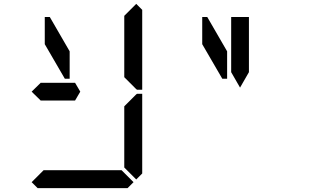

<svg xmlns="http://www.w3.org/2000/svg" viewBox="-20 -975 1672 995"><path d="M686 -955 717 -924V-510H690L685 -514L624 -575V-607V-782V-887V-893ZM685 -485 690 -489H717V-76L686 -45L624 -107V-113V-218V-424ZM672 -31 641 0H175L144 -31L206 -93H226H362H454H590H610ZM144 -500 192 -547V-546H328H369L396 -500L369 -454H212H209H192V-453ZM341 -567H316L212 -746V-887H238L341 -709ZM1157 -567H1132L1028 -746V-887H1054L1157 -709ZM1178 -673V-887H1270V-876V-673V-601L1224 -521L1178 -601Z"/></svg>

Font: DSEG14 Classic
Style: Regular
Weight: 400
Designer: Keshikan(Twitter:@keshinomi_88pro)
Version: Version 0.46